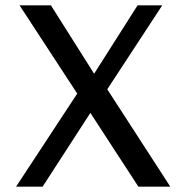

<svg xmlns="http://www.w3.org/2000/svg" viewBox="-20 -672 703 716"><path d="M268 -323 53 -652H170L331 -397L493 -652H585L380 -339L615 24H496L317 -251L139 24H40Z"/></svg>

Font: BM HANNA Air
Style: Regular
Weight: 400
Designer: Woowa Brothers : Cheoljun Lim; Soyoung Lee; Taehyun Cha; Byungsun Park; Minjin Kim; Hyesun Chae; Myungsoo Han; Bongjin K
Foundry: Sandoll Communications Inc.
Version: Version 1.000;PS 1;hotconv 16.6.51;makeotf.lib2.5.65220